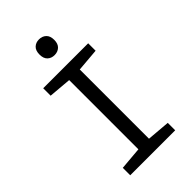

<svg xmlns="http://www.w3.org/2000/svg" viewBox="-275 -1023 1114 1114"><g transform="rotate(-45 281.5 -466.0)"><path d="M97 0V-61L237 -73V-641L97 -653V-714H466V-653L324 -641V-73L466 -61V0ZM280 -803Q254 -803 237 -819Q220 -835 220 -867Q220 -900 237 -916Q254 -932 280 -932Q306 -932 323.5 -916Q341 -900 341 -867Q341 -835 323.5 -819Q306 -803 280 -803Z"/></g></svg>

Font: Noto Sans Mono SemiCondensed
Style: Regular
Weight: 400
Width: 4
Designer: Monotype Design Team
Foundry: Monotype Imaging Inc.
Version: Version 2.014